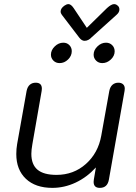

<svg xmlns="http://www.w3.org/2000/svg" viewBox="-20 -901 660 931"><path d="M59 -154Q59 -179 63 -202L109 -460Q113 -480 124.5 -490Q136 -500 153 -500Q183 -500 183 -471Q183 -464 182 -460L137 -202Q132 -174 132 -155Q132 -103 162 -78Q192 -53 254 -53Q337 -53 396.5 -106Q456 -159 471 -243L510 -460Q514 -480 525.5 -490Q537 -500 554 -500Q568 -500 576.5 -492.5Q585 -485 585 -471Q585 -464 584 -460L508 -30Q501 10 464 10Q434 10 434 -19Q434 -26 435 -30L445 -89Q401 -41 346.5 -15.5Q292 10 234 10Q152 10 105.5 -34Q59 -78 59 -154ZM364 -719 280 -829Q274 -837 274 -845Q274 -861 293 -874Q303 -881 312 -881Q324 -881 337 -862L401 -766L499 -862Q520 -881 533 -881Q542 -881 549 -875Q559 -868 559 -855Q559 -841 545 -829L424 -720Q418 -713 409 -708Q400 -703 390 -703Q376 -703 364 -719ZM227 -636Q227 -658 245.5 -676Q264 -694 287 -694Q305 -694 316.5 -682Q328 -670 328 -653Q328 -630 310 -612.5Q292 -595 269 -595Q251 -595 239 -607Q227 -619 227 -636ZM434 -636Q434 -658 452.5 -676Q471 -694 494 -694Q512 -694 524 -682Q536 -670 536 -652Q536 -630 517.5 -612.5Q499 -595 476 -595Q458 -595 446 -607Q434 -619 434 -636Z"/></svg>

Font: Kodchasan
Style: Italic
Weight: 400
Italic angle: -10°
Version: Version 1.000; ttfautohint (v1.6)